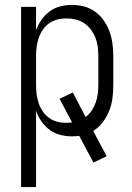

<svg xmlns="http://www.w3.org/2000/svg" viewBox="-20 -548 540 783"><path d="M66 215V-520H127V-424Q135 -447 149 -467Q163 -487 182.5 -501.5Q202 -516 225.5 -522Q249 -528 273 -528Q299 -528 323.5 -521.5Q348 -515 368.5 -500Q389 -485 403.5 -464Q418 -443 426.5 -419.5Q435 -396 438.5 -370.5Q442 -345 442 -320V-200Q442 -173 438.5 -146.5Q435 -120 425 -95.5Q415 -71 399 -49.5Q383 -28 360 -14L415 89L361 115L303 6Q296 7 288.5 7.5Q281 8 273 8Q249 8 225.5 2Q202 -4 182.5 -18.5Q163 -33 149 -53Q135 -73 127 -96V215ZM251 -47Q257 -47 262.5 -47.5Q268 -48 274 -49L223 -145L277 -171L329 -71Q344 -82 354 -97Q364 -112 370 -129Q376 -146 378.5 -164Q381 -182 381 -200V-320Q381 -339 378.5 -358Q376 -377 369 -394.5Q362 -412 350.5 -427.5Q339 -443 323 -453.5Q307 -464 288.5 -468.5Q270 -473 251 -473Q232 -473 214 -468.5Q196 -464 180.5 -453Q165 -442 154.5 -426.5Q144 -411 138 -393.5Q132 -376 129.5 -357.5Q127 -339 127 -320V-200Q127 -181 129.5 -162.5Q132 -144 138 -126.5Q144 -109 154.5 -93.5Q165 -78 180.5 -67Q196 -56 214 -51.5Q232 -47 251 -47Z"/></svg>

Font: Iosevka Custom Light
Style: Regular
Weight: 300
Monospace: yes
Designer: Belleve Invis
Foundry: Belleve Invis
Version: Version 27.3.5